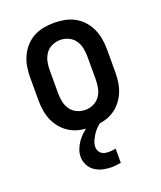

<svg xmlns="http://www.w3.org/2000/svg" viewBox="-139 -616 778 929"><g transform="rotate(-20 250.0 -152.0)"><path d="M250 8Q223 8 196 3Q169 -2 145 -15Q121 -28 102.5 -48.5Q84 -69 72.5 -94Q61 -119 56.5 -146Q52 -173 52 -200V-320Q52 -347 56.5 -374Q61 -401 72.5 -426Q84 -451 102.5 -471.5Q121 -492 145 -505Q169 -518 196 -523Q223 -528 250 -528Q277 -528 304 -523Q331 -518 355 -505Q379 -492 397.5 -471.5Q416 -451 427.5 -426Q439 -401 443.5 -374Q448 -347 448 -320V-200Q448 -173 443.5 -146Q439 -119 427.5 -94Q416 -69 397.5 -48.5Q379 -28 355 -15Q331 -2 304 3Q277 8 250 8ZM250 -80Q272 -80 292.5 -89.5Q313 -99 325.5 -117Q338 -135 342.5 -156.5Q347 -178 347 -200V-320Q347 -342 342.5 -363.5Q338 -385 325.5 -403Q313 -421 292.5 -430.5Q272 -440 250 -440Q228 -440 207.5 -430.5Q187 -421 174.5 -403Q162 -385 157.5 -363.5Q153 -342 153 -320V-200Q153 -178 157.5 -156.5Q162 -135 174.5 -117Q187 -99 207.5 -89.5Q228 -80 250 -80ZM274 224Q252 224 230 219Q208 214 189.5 201.5Q171 189 160.5 169Q150 149 150 127Q150 106 157.5 87Q165 68 177 51Q189 34 204 20.5Q219 7 237 -4L243 -8H301V0Q287 8 275.5 20Q264 32 255 46Q246 60 239.5 75Q233 90 233 107Q233 116 237.5 125.5Q242 135 250 140.5Q258 146 268 148Q278 150 288 150Q297 150 306 149Q315 148 323 146V219Q311 221 298.5 222.5Q286 224 274 224Z"/></g></svg>

Font: Iosevka Curly Semibold
Style: Regular
Weight: 600
Monospace: yes
Designer: Belleve Invis
Foundry: Belleve Invis
Version: Version 22.1.2; ttfautohint (v1.8.4)